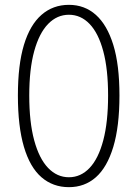

<svg xmlns="http://www.w3.org/2000/svg" viewBox="-20 -761 568 794"><path d="M265 13Q199 13 151.5 -28Q104 -69 79 -153.5Q54 -238 54 -366Q54 -493 79 -575.5Q104 -658 151.5 -699.5Q199 -741 265 -741Q330 -741 376.5 -699.5Q423 -658 448.5 -575.5Q474 -493 474 -366Q474 -238 448.5 -153.5Q423 -69 376.5 -28Q330 13 265 13ZM265 -28Q314 -28 350.5 -66.5Q387 -105 407 -180.5Q427 -256 427 -366Q427 -475 407 -549.5Q387 -624 350.5 -662Q314 -700 265 -700Q216 -700 179 -662Q142 -624 121.5 -549.5Q101 -475 101 -366Q101 -256 121.5 -180.5Q142 -105 179 -66.5Q216 -28 265 -28Z"/></svg>

Font: Noto Sans JP Thin ExtraLight
Style: Regular
Weight: 250
Version: Version 2.004-H2;hotconv 1.0.118;makeotfexe 2.5.65603